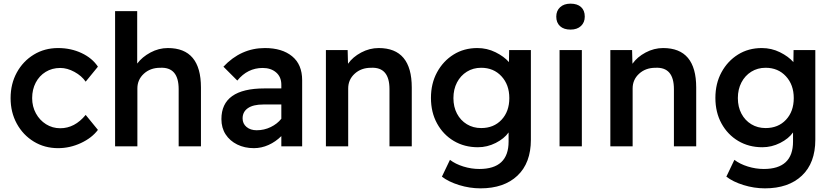

<svg xmlns="http://www.w3.org/2000/svg" viewBox="-20 -801 4554 1051"><path d="M298 10Q224 10 165 -26Q106 -62 72 -124Q38 -186 38 -264Q38 -342 72 -404Q106 -466 165 -502Q224 -538 298 -538Q368 -538 426.5 -510.5Q485 -483 516 -436L449 -354Q427 -386 387.5 -407.5Q348 -429 310 -429Q265 -429 230 -407.5Q195 -386 175.5 -348.5Q156 -311 156 -264Q156 -218 176.5 -180.5Q197 -143 232 -121Q267 -99 310 -99Q389 -99 449 -172L516 -90Q483 -46 423 -18Q363 10 298 10Z M610 0V-740H731V-453Q758 -489 803.5 -513.5Q849 -538 899 -538Q1080 -538 1080 -322V0H958V-313Q958 -435 857 -430Q803 -430 767.5 -397.5Q732 -365 732 -317V0Z M1370 10Q1319 10 1278.5 -10Q1238 -30 1215 -65.5Q1192 -101 1192 -149Q1192 -317 1428 -317H1520V-337Q1520 -380 1491.5 -404.5Q1463 -429 1418 -429Q1335 -429 1279 -360L1203 -436Q1299 -538 1430 -538Q1524 -538 1579 -493Q1634 -448 1634 -362V0H1520V-56Q1489 -25 1450 -7.5Q1411 10 1370 10ZM1385 -88Q1426 -88 1462 -105.5Q1498 -123 1520 -151V-229H1421Q1366 -229 1337 -209Q1308 -189 1308 -153Q1308 -124 1329.5 -106Q1351 -88 1385 -88Z M1764 0V-527H1883L1885 -452Q1911 -489 1957 -513.5Q2003 -538 2053 -538Q2234 -538 2234 -322V0H2112V-313Q2112 -435 2011 -430Q1957 -430 1921.5 -397.5Q1886 -365 1886 -317V0Z M2610 230Q2551 230 2493 212Q2435 194 2399 166L2443 74Q2473 97 2516.5 110.5Q2560 124 2604 124Q2764 124 2764 -26V-76Q2740 -42 2693.5 -18.5Q2647 5 2596 5Q2522 5 2464 -29.5Q2406 -64 2372.5 -125Q2339 -186 2339 -265Q2339 -344 2372.5 -405.5Q2406 -467 2463 -502.5Q2520 -538 2593 -538Q2646 -538 2692.5 -515Q2739 -492 2766 -461L2767 -527H2886V-36Q2886 91 2812.5 160.5Q2739 230 2610 230ZM2614 -100Q2683 -100 2725.5 -145.5Q2768 -191 2768 -264Q2768 -337 2725 -383.5Q2682 -430 2614 -430Q2570 -430 2535.5 -408.5Q2501 -387 2481.5 -349.5Q2462 -312 2462 -264Q2462 -216 2481.5 -179Q2501 -142 2535.5 -121Q2570 -100 2614 -100Z M3103 -639Q3066 -639 3045.5 -658Q3025 -677 3025 -710Q3025 -742 3046 -761.5Q3067 -781 3103 -781Q3140 -781 3160.5 -762.5Q3181 -744 3181 -710Q3181 -678 3160 -658.5Q3139 -639 3103 -639ZM3043 0V-527H3165V0Z M3321 0V-527H3440L3442 -452Q3468 -489 3514 -513.5Q3560 -538 3610 -538Q3791 -538 3791 -322V0H3669V-313Q3669 -435 3568 -430Q3514 -430 3478.5 -397.5Q3443 -365 3443 -317V0Z M4167 230Q4108 230 4050 212Q3992 194 3956 166L4000 74Q4030 97 4073.5 110.5Q4117 124 4161 124Q4321 124 4321 -26V-76Q4297 -42 4250.5 -18.5Q4204 5 4153 5Q4079 5 4021 -29.5Q3963 -64 3929.5 -125Q3896 -186 3896 -265Q3896 -344 3929.5 -405.5Q3963 -467 4020 -502.5Q4077 -538 4150 -538Q4203 -538 4249.5 -515Q4296 -492 4323 -461L4324 -527H4443V-36Q4443 91 4369.5 160.5Q4296 230 4167 230ZM4171 -100Q4240 -100 4282.5 -145.5Q4325 -191 4325 -264Q4325 -337 4282 -383.5Q4239 -430 4171 -430Q4127 -430 4092.5 -408.5Q4058 -387 4038.5 -349.5Q4019 -312 4019 -264Q4019 -216 4038.5 -179Q4058 -142 4092.5 -121Q4127 -100 4171 -100Z"/></svg>

Font: Readex Pro Medium
Style: Regular
Weight: 500
Designer: Bonnie Shaver-Troup, Thomas Jockin
Foundry: Lexend
Version: Version 1.204; ttfautohint (v1.8.4.7-5d5b)